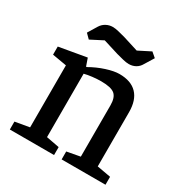

<svg xmlns="http://www.w3.org/2000/svg" viewBox="-161 -817 905 944"><g transform="rotate(30 292.0 -345.0)"><path d="M24 0V-45L105 -59V-411L24 -425V-471L179 -498L194 -455H198Q238 -478 281.5 -492Q325 -506 355 -506Q421 -506 455 -470.5Q489 -435 489 -367V-59L567 -45V0H318V-45L393 -59V-350Q393 -395 372 -412.5Q351 -430 295 -430Q272 -430 246 -427Q220 -424 201 -419V-59L275 -45V0ZM369 -571Q354 -571 334.5 -576Q315 -581 296 -586L209 -613L139 -577L114 -602L145 -653Q156 -671 173.5 -680.5Q191 -690 211 -690Q226 -690 245.5 -685Q265 -680 284 -675L370 -648L439 -683L466 -660L434 -608Q424 -590 407 -580.5Q390 -571 369 -571Z"/></g></svg>

Font: Faustina Medium
Style: Regular
Weight: 500
Designer: Alfonso Garcia
Foundry: http://www.omnibus-type.com
Version: Version 1.200